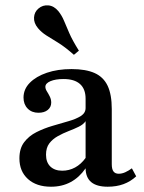

<svg xmlns="http://www.w3.org/2000/svg" viewBox="-20 -685 536 716"><path d="M170.2 11.3Q116.1 11.3 84.3 -17.3Q52.4 -46 52.4 -94.4Q52.4 -131.5 70.2 -154.8Q87.9 -178.2 116.1 -192.3Q144.4 -206.5 175.8 -215.7Q207.3 -225 235.5 -233.1Q263.7 -241.1 281.5 -252.4Q299.2 -263.7 299.2 -282.3V-316.9Q299.2 -353.2 278.2 -371.8Q257.3 -390.3 216.9 -390.3Q187.1 -390.3 168.1 -382.3Q149.2 -374.2 149.2 -361.3Q149.2 -353.2 154.8 -344.4Q160.5 -335.5 165.7 -325Q171 -314.5 171 -302.4Q171 -285.5 158.1 -275Q145.2 -264.5 123.4 -264.5Q98.4 -264.5 83.1 -280.2Q67.7 -296 67.7 -321Q67.7 -352.4 91.1 -376.2Q114.5 -400 154.8 -413.7Q195.2 -427.4 246.8 -427.4Q300 -427.4 333.1 -412.5Q366.1 -397.6 381.5 -364.9Q396.8 -332.3 396.8 -278.2V-72.6Q396.8 -54 403.2 -45.6Q409.7 -37.1 422.6 -37.1Q434.7 -37.1 447.2 -42.7Q459.7 -48.4 471.8 -57.3L487.9 -27.4Q466.9 -8.1 440.7 1.6Q414.5 11.3 381.5 11.3Q300 11.3 299.2 -57.3Q275.8 -23.4 243.5 -6Q211.3 11.3 170.2 11.3ZM212.1 -48.4Q237.9 -48.4 260.1 -60.5Q282.3 -72.6 299.2 -96V-233.1Q291.1 -221 273.8 -212.5Q256.5 -204 235.5 -196Q214.5 -187.9 195.2 -177Q175.8 -166.1 163.7 -150Q151.6 -133.9 151.6 -108.1Q151.6 -79.8 167.7 -64.1Q183.9 -48.4 212.1 -48.4ZM255.6 -480.6Q221.8 -510.5 196 -526.2Q170.2 -541.9 152.4 -553.2Q134.7 -564.5 121.8 -579.8Q105.6 -599.2 106.9 -619.8Q108.1 -640.3 123.4 -653.2Q139.5 -666.9 160.5 -664.9Q181.5 -662.9 197.6 -643.5Q210.5 -627.4 218.5 -608.1Q226.6 -588.7 238.3 -561.7Q250 -534.7 274.2 -496Z"/></svg>

Font: Playfair 9pt SemiBold
Style: Regular
Weight: 600
Designer: Claus Eggers Sørensen
Foundry: Claus Eggers Sørensen
Version: Version 2.001;gftools[0.9.30]